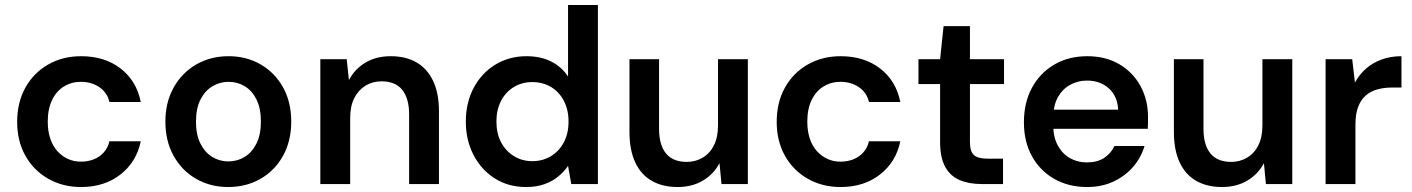

<svg xmlns="http://www.w3.org/2000/svg" viewBox="-20 -740 5679 772"><path d="M306 12Q232 12 173.5 -21.5Q115 -55 82 -114Q49 -173 49 -250Q49 -328 82 -387.5Q115 -447 173.5 -480.5Q232 -514 306 -514Q401 -514 465 -464.5Q529 -415 546 -330H420Q411 -368 379.5 -389.5Q348 -411 305 -411Q268 -411 237.5 -392.5Q207 -374 189.5 -338Q172 -302 172 -251Q172 -213 182 -183Q192 -153 210.5 -132.5Q229 -112 253 -101Q277 -90 305 -90Q334 -90 357.5 -99.5Q381 -109 397.5 -127.5Q414 -146 420 -172H546Q529 -89 464.5 -38.5Q400 12 306 12Z M897 12Q826 12 768.5 -21Q711 -54 678 -113.5Q645 -173 645 -251Q645 -329 678.5 -388.5Q712 -448 769.5 -481Q827 -514 899 -514Q971 -514 1028 -481Q1085 -448 1118 -389Q1151 -330 1151 -251Q1151 -173 1118 -113.5Q1085 -54 1027.5 -21Q970 12 897 12ZM898 -91Q934 -91 963.5 -109Q993 -127 1011 -162.5Q1029 -198 1029 -251Q1029 -304 1011.5 -339.5Q994 -375 964.5 -393Q935 -411 899 -411Q864 -411 834 -393Q804 -375 786 -339.5Q768 -304 768 -251Q768 -198 786 -162.5Q804 -127 833.5 -109Q863 -91 898 -91Z M1268 0V-502H1374L1383 -418Q1406 -462 1449 -488Q1492 -514 1551 -514Q1612 -514 1655 -489Q1698 -464 1721.5 -414.5Q1745 -365 1745 -292V0H1625V-280Q1625 -344 1597.5 -378.5Q1570 -413 1514 -413Q1478 -413 1449.5 -395.5Q1421 -378 1404.5 -345.5Q1388 -313 1388 -266V0Z M2095 12Q2025 12 1970.5 -22Q1916 -56 1884.5 -116Q1853 -176 1853 -251Q1853 -327 1884.5 -386.5Q1916 -446 1971.5 -480Q2027 -514 2097 -514Q2154 -514 2196.5 -492.5Q2239 -471 2264 -432V-720H2384V0H2277L2264 -73Q2249 -51 2226 -31.5Q2203 -12 2170.5 0Q2138 12 2095 12ZM2120 -92Q2163 -92 2196 -112.5Q2229 -133 2247.5 -168.5Q2266 -204 2266 -251Q2266 -298 2247.5 -334Q2229 -370 2196 -390Q2163 -410 2120 -410Q2079 -410 2046 -390Q2013 -370 1994.5 -334Q1976 -298 1976 -252Q1976 -204 1994.5 -168.5Q2013 -133 2046 -112.5Q2079 -92 2120 -92Z M2704 12Q2644 12 2600.5 -13Q2557 -38 2534 -87.5Q2511 -137 2511 -210V-502H2630V-222Q2630 -157 2658 -123Q2686 -89 2741 -89Q2777 -89 2806 -106.5Q2835 -124 2851 -156.5Q2867 -189 2867 -236V-502H2987V0H2881L2873 -84Q2850 -40 2806.5 -14Q2763 12 2704 12Z M3360 12Q3286 12 3227.5 -21.5Q3169 -55 3136 -114Q3103 -173 3103 -250Q3103 -328 3136 -387.5Q3169 -447 3227.5 -480.5Q3286 -514 3360 -514Q3455 -514 3519 -464.5Q3583 -415 3600 -330H3474Q3465 -368 3433.5 -389.5Q3402 -411 3359 -411Q3322 -411 3291.5 -392.5Q3261 -374 3243.5 -338Q3226 -302 3226 -251Q3226 -213 3236 -183Q3246 -153 3264.5 -132.5Q3283 -112 3307 -101Q3331 -90 3359 -90Q3388 -90 3411.5 -99.5Q3435 -109 3451.5 -127.5Q3468 -146 3474 -172H3600Q3583 -89 3518.5 -38.5Q3454 12 3360 12Z M3927 0Q3876 0 3838.5 -16Q3801 -32 3780.5 -69Q3760 -106 3760 -169V-402H3673V-502H3760L3774 -635H3880V-502H4017V-402H3880V-169Q3880 -131 3896 -116.5Q3912 -102 3952 -102H4013V0Z M4351 12Q4277 12 4219.5 -20.5Q4162 -53 4129.5 -111.5Q4097 -170 4097 -248Q4097 -327 4129 -386.5Q4161 -446 4218.5 -480Q4276 -514 4352 -514Q4426 -514 4481 -481.5Q4536 -449 4566 -393.5Q4596 -338 4596 -270Q4596 -260 4596 -248Q4596 -236 4595 -222H4184V-299H4476Q4473 -354 4438 -385Q4403 -416 4351 -416Q4314 -416 4283 -399Q4252 -382 4233.5 -349Q4215 -316 4215 -265V-236Q4215 -189 4233 -155.5Q4251 -122 4281.5 -104.5Q4312 -87 4350 -87Q4392 -87 4419.5 -105Q4447 -123 4461 -153H4582Q4568 -106 4536 -69Q4504 -32 4457 -10Q4410 12 4351 12Z M4893 12Q4833 12 4789.5 -13Q4746 -38 4723 -87.5Q4700 -137 4700 -210V-502H4819V-222Q4819 -157 4847 -123Q4875 -89 4930 -89Q4966 -89 4995 -106.5Q5024 -124 5040 -156.5Q5056 -189 5056 -236V-502H5176V0H5070L5062 -84Q5039 -40 4995.5 -14Q4952 12 4893 12Z M5310 0V-502H5417L5428 -408Q5446 -441 5473 -464.5Q5500 -488 5536 -501Q5572 -514 5615 -514V-388H5576Q5545 -388 5518 -380.5Q5491 -373 5471.5 -356Q5452 -339 5441 -310.5Q5430 -282 5430 -239V0Z"/></svg>

Font: DM Sans 16pt SemiBold
Style: Regular
Weight: 600
Version: Version 4.004;gftools[0.9.30]